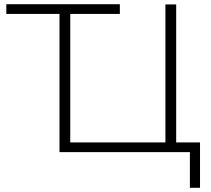

<svg xmlns="http://www.w3.org/2000/svg" viewBox="-20 -720 1001 910"><path d="M10 -700V-654H262V1H880V170H928V-45H815V-699H764V-45H313V-654H548V-700Z"/></svg>

Font: Montserrat Light
Style: Regular
Weight: 300
Designer: Julieta Ulanovsky
Foundry: Julieta Ulanovsky
Version: Version 7.200